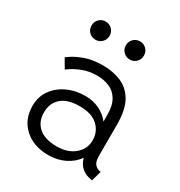

<svg xmlns="http://www.w3.org/2000/svg" viewBox="-170 -830 898 958"><g transform="rotate(30 278.5 -351.5)"><path d="M246.6 8.3Q160.2 8.3 107.7 -39.8Q55.2 -87.9 55.2 -166Q55.2 -218.3 82.8 -257.3Q110.4 -296.4 157 -318.4Q203.6 -340.3 261.2 -340.3Q304.7 -340.3 341.1 -322.8Q377.4 -305.2 401.4 -274.4V-311Q401.4 -365.7 382.6 -397.9Q363.8 -430.2 331.8 -443.8Q299.8 -457.5 260.7 -457.5Q215.3 -457.5 179.9 -443.8Q144.5 -430.2 124.3 -416.5Q104 -402.8 104 -402.8L73.2 -455.6Q73.2 -455.6 95.2 -470.7Q117.2 -485.8 159.2 -501Q201.2 -516.1 260.7 -516.1Q318.4 -516.1 365.2 -496.3Q412.1 -476.6 439.7 -428.7Q467.3 -380.9 467.3 -295.4V-111.3Q467.3 -82 480.2 -67.1Q493.2 -52.2 514.6 -49.8L498.5 8.3Q423.8 -2 406.2 -68.8Q380.9 -32.7 338.9 -12.2Q296.9 8.3 246.6 8.3ZM401.4 -166Q401.4 -215.8 366.2 -248.8Q331.1 -281.7 261.2 -281.7Q191.9 -281.7 156.5 -250.7Q121.1 -219.7 121.1 -166Q121.1 -112.3 156.5 -81.3Q191.9 -50.3 261.2 -50.3Q323.7 -50.3 362.5 -83.3Q401.4 -116.2 401.4 -166ZM307.6 -660.2Q307.6 -682.1 322.8 -697.3Q337.9 -712.4 359.9 -712.4Q381.8 -712.4 396.7 -697.3Q411.6 -682.1 411.6 -660.2Q411.6 -638.2 396.7 -623Q381.8 -607.9 359.9 -607.9Q337.9 -607.9 322.8 -623Q307.6 -638.2 307.6 -660.2ZM109.9 -660.2Q109.9 -682.1 124.8 -697.3Q139.6 -712.4 161.6 -712.4Q183.6 -712.4 198.7 -697.3Q213.9 -682.1 213.9 -660.2Q213.9 -638.2 198.7 -623Q183.6 -607.9 161.6 -607.9Q139.6 -607.9 124.8 -623Q109.9 -638.2 109.9 -660.2Z"/></g></svg>

Font: Giphurs Light
Style: Regular
Weight: 300
Version: Version 0.920; ttfautohint (v1.8.4.7-5d5b)